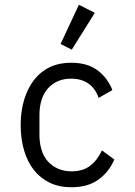

<svg xmlns="http://www.w3.org/2000/svg" viewBox="-20 -776 568 808"><path d="M282 -567 235 -591 312 -756 379 -722ZM280 12Q229 12 189.5 -7Q150 -26 123 -60Q96 -94 81.5 -142.5Q67 -191 67 -250Q67 -309 82 -357.5Q97 -406 124 -440.5Q151 -475 190 -493.5Q229 -512 279 -512Q348 -512 390.5 -480Q433 -448 453 -397L395 -364Q382 -403 352.5 -424Q323 -445 279 -445Q248 -445 223 -434Q198 -423 180.5 -402.5Q163 -382 154.5 -354Q146 -326 146 -293V-208Q146 -175 154.5 -146.5Q163 -118 180.5 -98Q198 -78 223.5 -66.5Q249 -55 281 -55Q329 -55 359.5 -78.5Q390 -102 409 -143L461 -105Q440 -54 395.5 -21Q351 12 280 12Z"/></svg>

Font: PlemolJP
Style: Regular
Weight: 400
Monospace: yes
Version: v2.0.4; ttfautohint (v1.8.4.7-5d5b-dirty) -l 6 -r 45 -G 200 